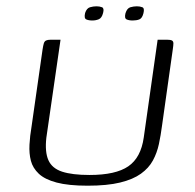

<svg xmlns="http://www.w3.org/2000/svg" viewBox="-20 -586 617 609"><path d="M401 -521Q389 -521 381.5 -524.5Q374 -528 378 -544Q383 -560 393.5 -563Q404 -566 414 -566Q424 -566 431.5 -563Q439 -560 435 -544Q431 -528 422 -524.5Q413 -521 401 -521ZM273 -521Q261 -521 253.5 -524.5Q246 -528 250 -545Q255 -560 265.5 -563Q276 -566 286 -566Q296 -566 303.5 -563Q311 -560 307 -545Q303 -529 293.5 -525Q284 -521 273 -521ZM494 -188Q490 -157 484 -129Q478 -101 465 -77Q452 -53 427 -35Q402 -17 361 -7Q320 3 258 3Q197 3 159.5 -7Q122 -17 103 -35Q84 -53 78 -76Q72 -99 73.5 -127Q75 -155 80 -184L115 -429Q117 -442 119 -448.5Q121 -455 126 -457.5Q131 -460 141 -460H172L127 -149Q122 -104 133.5 -78Q145 -52 177 -41.5Q209 -31 264 -31Q347 -31 387 -58.5Q427 -86 436 -150L480 -460H510Q521 -460 525.5 -457.5Q530 -455 530 -448.5Q530 -442 528 -429Z"/></svg>

Font: Genos Thin Light
Style: Italic
Weight: 300
Italic angle: -8°
Version: Version 1.010